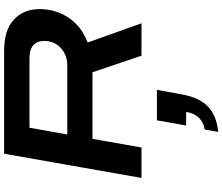

<svg xmlns="http://www.w3.org/2000/svg" viewBox="-96 -632 1111 960"><g transform="rotate(-90 460.0 -151.5)"><path d="M50.8 0 171.9 -687H686Q790 -687 842.5 -638.2Q895 -589.4 895 -509.8Q895 -430.2 852.5 -365.5Q810.1 -300.8 728 -269L824.2 0H662.1L579.1 -245.1H246.1L203.1 0ZM268.1 -371.1H612.8Q665.5 -371.1 700.7 -403.8Q735.8 -436.5 735.8 -486.8Q735.8 -522 714.4 -541Q692.9 -560.1 651.9 -560.1H301.8ZM280.8 383.8 293 315.9Q329.1 310.5 351.8 286.9Q374.5 263.2 380.9 223.1H313L338.9 77.1H491.2L467.8 205.1Q452.6 289.1 407.7 332.3Q362.8 375.5 280.8 383.8Z"/></g></svg>

Font: Archivo Expanded SemiBold
Style: Italic
Weight: 600
Width: 7
Italic angle: -10°
Designer: Hector Gatti
Foundry: Omnibus-Type
Version: Version 2.001